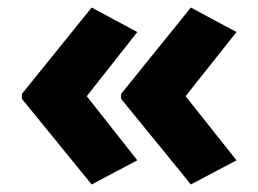

<svg xmlns="http://www.w3.org/2000/svg" viewBox="-20 -532 685 509"><path d="M38 -283 223 -512 344 -447 210 -277 344 -107 223 -43 38 -270ZM301 -283 486 -512 607 -447 472 -277 607 -107 486 -43 301 -270Z"/></svg>

Font: Noto Sans Bengali ExtraBold
Style: Regular
Weight: 800
Designer: Jelle Bosma - Monotype Design Team
Foundry: Monotype Imaging Inc.
Version: Version 2.003; ttfautohint (v1.8.4.7-5d5b)